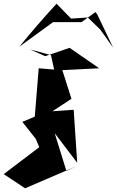

<svg xmlns="http://www.w3.org/2000/svg" viewBox="-59 -919 628 1032"><path d="M298 0 235 -203 356 -44 337 -329 223 -321 325 -388 276 -542 474 -552 315 -662 184 -617 103 -653 215 -623 232 -545 149 -552 128 -292 61 -264 133 -173 152 -128 -39 17 76 93 348 -24ZM480 -760 413 -825 323 -819 245 -899C176 -824 110 -748 45 -668L226 -800H379L454 -854L464 -841L549 -663Z"/></svg>

Font: Asimov Silicon
Style: Regular
Weight: 400
Designer: Google
Version: Version 2.000980; 2014